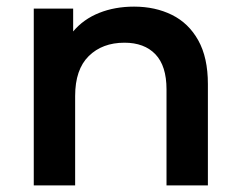

<svg xmlns="http://www.w3.org/2000/svg" viewBox="-20 -560 725 580"><path d="M82 0V-534H201V-465Q232 -502 279.5 -521Q327 -540 385 -540Q449 -540 499.5 -515Q550 -490 579 -438Q608 -386 608 -306V0H483V-290Q483 -361 449.5 -396Q416 -431 356 -431Q289 -431 248 -390.5Q207 -350 207 -270V0Z"/></svg>

Font: Montserrat SemiBold
Style: Regular
Weight: 600
Designer: Julieta Ulanovsky
Foundry: Julieta Ulanovsky
Version: Version 9.000; ttfautohint (v1.8.4.7-5d5b)